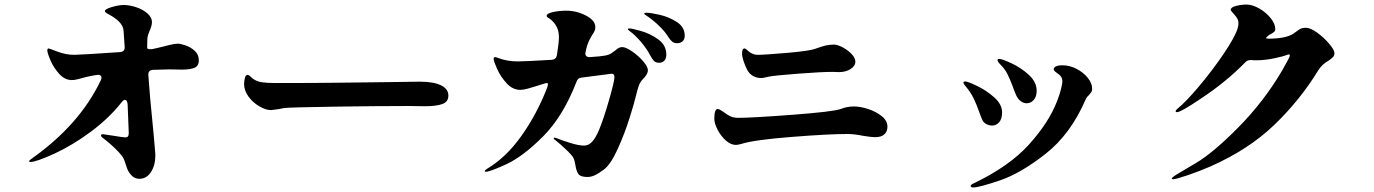

<svg xmlns="http://www.w3.org/2000/svg" viewBox="-20 -782 6040 844"><path d="M854 -517Q854 -492 835 -484Q816 -476 780 -476L724 -477Q704 -477 652 -475Q631 -473 632 -453Q637 -373 655 -195Q658 -164 660 -139Q662 -114 663 -101Q663 -55 643.5 -25.5Q624 4 593 4Q572 4 558.5 -10.5Q545 -25 539.5 -39.5Q534 -54 526 -79Q520 -96 489.5 -126Q459 -156 430 -177Q424 -182 424 -187Q424 -192 433 -192Q434 -192 474 -186Q522 -178 531 -178Q539 -178 542.5 -182.5Q546 -187 546 -198L541 -324Q539 -343 529 -343Q523 -343 515 -333Q460 -263 380 -203.5Q300 -144 220 -107Q139 -70 114 -70Q108 -70 108 -73Q108 -76 117 -83Q330 -233 423 -429Q426 -435 426 -441Q426 -447 421.5 -450.5Q417 -454 410 -453Q377 -449 338 -438Q334 -437 320.5 -433.5Q307 -430 296 -430Q265 -430 240.5 -457Q216 -484 202 -516.5Q188 -549 188 -561Q188 -569 194 -569Q196 -569 233 -555Q270 -541 306 -541Q332 -541 508 -553Q530 -555 528 -577L523 -649Q519 -687 456 -720Q441 -728 441 -733Q441 -742 471.5 -751Q502 -760 524 -760Q550 -760 579.5 -750Q609 -740 628.5 -722.5Q648 -705 648 -685Q648 -669 637 -645Q635 -640 631.5 -630Q628 -620 628 -613Q627 -602 627 -572Q627 -564 648 -566L667 -570L700 -578Q705 -579 726 -584.5Q747 -590 763 -590Q773 -590 795.5 -582.5Q818 -575 836 -558.5Q854 -542 854 -517Z M1092 -436Q1108 -424 1131 -420.5Q1154 -417 1189 -417H1231Q1355 -417 1476.5 -418.5Q1598 -420 1685 -421L1824 -423Q1886 -423 1918.5 -407Q1951 -391 1951 -362Q1951 -334 1924 -324.5Q1897 -315 1849 -315L1776 -316Q1633 -316 1441 -313Q1249 -310 1228 -307Q1200 -301 1202 -302Q1176 -298 1171 -298Q1149 -298 1121 -314Q1093 -330 1073 -356.5Q1053 -383 1053 -413Q1053 -425 1056.5 -439Q1060 -453 1068 -453Q1073 -453 1080.5 -446Q1088 -439 1092 -436Z M2828 -473Q2828 -456 2806 -434Q2794 -422 2788 -405Q2782 -388 2775 -359Q2769 -332 2747.5 -263.5Q2726 -195 2695.5 -127.5Q2665 -60 2635 -37Q2611 -19 2594.5 -11.5Q2578 -4 2563 -4Q2533 -4 2523.5 -16Q2514 -28 2510 -53Q2506 -77 2501 -87Q2497 -97 2470 -123Q2443 -149 2421 -166Q2414 -170 2414 -174Q2414 -177 2418 -177L2426 -175Q2447 -166 2485.5 -154Q2524 -142 2547 -142Q2567 -142 2582.5 -158.5Q2598 -175 2613 -210Q2634 -261 2657.5 -343Q2681 -425 2681 -443Q2681 -458 2669 -458Q2664 -458 2537 -441Q2520 -440 2514 -422Q2455 -270 2367 -182Q2279 -94 2206.5 -60.5Q2134 -27 2116 -27Q2111 -27 2111 -30Q2111 -34 2121 -40Q2205 -90 2272 -184.5Q2339 -279 2383 -391Q2388 -403 2388.5 -410.5Q2389 -418 2384 -417L2374 -415L2339 -404Q2320 -398 2300.5 -392.5Q2281 -387 2267 -387Q2234 -387 2207.5 -415.5Q2181 -444 2165.5 -478.5Q2150 -513 2150 -523Q2150 -531 2157 -531Q2160 -531 2174.5 -525.5Q2189 -520 2210 -516Q2231 -512 2257 -512Q2283 -512 2405 -519Q2424 -520 2428 -539Q2437 -595 2437 -619Q2437 -670 2396 -700Q2393 -702 2388 -705Q2383 -708 2383 -712Q2383 -723 2411 -729Q2439 -735 2469 -735Q2515 -735 2556 -713.5Q2597 -692 2597 -663Q2597 -653 2593.5 -645.5Q2590 -638 2583 -628Q2574 -613 2568 -600Q2562 -587 2557 -567L2554 -553L2553 -547Q2553 -539 2558.5 -534.5Q2564 -530 2574 -531Q2621 -534 2642 -538Q2657 -541 2665.5 -546.5Q2674 -552 2686 -561Q2700 -575 2715 -575Q2731 -575 2758 -556.5Q2785 -538 2806.5 -513.5Q2828 -489 2828 -473ZM2990 -625Q2990 -609 2980.5 -600.5Q2971 -592 2957 -592Q2944 -592 2935.5 -598.5Q2927 -605 2918 -619Q2903 -644 2874.5 -671Q2846 -698 2819 -715Q2812 -719 2812 -722Q2812 -726 2823 -726Q2839 -726 2879.5 -717Q2920 -708 2955 -685.5Q2990 -663 2990 -625ZM2909 -542Q2909 -524 2900 -515Q2891 -506 2878 -506Q2863 -506 2855 -514Q2847 -522 2838 -539Q2823 -568 2797 -598.5Q2771 -629 2747 -646Q2740 -651 2740 -654Q2740 -657 2746 -657Q2758 -657 2798.5 -645.5Q2839 -634 2874 -608.5Q2909 -583 2909 -542Z M3327 -439Q3284 -439 3264 -476Q3255 -494 3248.5 -513.5Q3242 -533 3242 -547Q3242 -569 3253 -569Q3257 -569 3262 -564Q3285 -541 3311 -541Q3340 -541 3439.5 -549.5Q3539 -558 3565 -568Q3593 -578 3609.5 -582Q3626 -586 3646 -586Q3661 -586 3684 -574Q3707 -562 3723.5 -544.5Q3740 -527 3740 -511Q3740 -492 3719 -478.5Q3698 -465 3668 -465L3639 -466Q3591 -466 3487 -458Q3383 -450 3359 -445Q3354 -444 3343.5 -441.5Q3333 -439 3327 -439ZM3215 -145Q3192 -145 3170 -165Q3148 -185 3134 -212.5Q3120 -240 3120 -260Q3120 -303 3135 -303Q3140 -303 3147.5 -298Q3155 -293 3159 -291Q3174 -279 3189 -271.5Q3204 -264 3225 -264Q3285 -264 3464 -277.5Q3643 -291 3676 -303Q3704 -314 3734 -314Q3762 -314 3797 -302.5Q3832 -291 3856.5 -271Q3881 -251 3881 -225Q3881 -204 3867.5 -191.5Q3854 -179 3827 -179Q3810 -179 3774 -185Q3734 -193 3705 -193Q3622 -193 3458.5 -180Q3295 -167 3241 -150Q3224 -145 3215 -145Z M4431 -404Q4418 -438 4407.5 -458.5Q4397 -479 4376 -500Q4365 -511 4365 -518Q4365 -523 4373 -523Q4385 -523 4427 -503.5Q4469 -484 4503 -452.5Q4537 -421 4537 -383Q4537 -357 4524 -342.5Q4511 -328 4493 -328Q4480 -328 4467.5 -337Q4455 -346 4447 -363Q4435 -391 4431 -404ZM4247 36Q4247 31 4256 26Q4416 -50 4503.5 -147Q4591 -244 4627 -338Q4639 -369 4644.5 -392.5Q4650 -416 4650 -423Q4650 -436 4644.5 -444.5Q4639 -453 4624 -463Q4612 -471 4612 -478Q4612 -485 4621.5 -490Q4631 -495 4651 -495Q4682 -495 4712 -479.5Q4742 -464 4761.5 -440Q4781 -416 4781 -392Q4781 -383 4777.5 -378Q4774 -373 4767 -364Q4757 -356 4752 -344Q4686 -192 4576.5 -106Q4467 -20 4375.5 11Q4284 42 4259 42Q4247 42 4247 36ZM4285 -288Q4273 -323 4259.5 -350.5Q4246 -378 4222 -406Q4215 -415 4215 -418Q4215 -424 4223 -424Q4234 -424 4275.5 -404Q4317 -384 4351 -353.5Q4385 -323 4385 -288Q4385 -259 4372 -244.5Q4359 -230 4341 -230Q4328 -230 4316 -236.5Q4304 -243 4299 -253Q4295 -261 4285 -288Z M5846 -549Q5846 -538 5840 -531.5Q5834 -525 5821 -516Q5791 -499 5775 -473Q5695 -342 5581.5 -233Q5468 -124 5300 -50Q5257 -31 5203 -12.5Q5149 6 5137 6Q5131 6 5131 3Q5131 -2 5154 -16Q5160 -20 5236.5 -65Q5313 -110 5424.5 -223Q5536 -336 5616 -472Q5650 -531 5650 -538Q5650 -543 5646 -543Q5643 -543 5641 -542Q5622 -534 5580.5 -525.5Q5539 -517 5504 -517Q5489 -517 5482 -518H5477Q5464 -518 5455 -509Q5369 -421 5258 -348Q5171 -289 5154 -289Q5148 -289 5148 -293Q5148 -298 5157 -305Q5193 -334 5251.5 -403.5Q5310 -473 5359 -545.5Q5408 -618 5420 -656Q5424 -668 5424 -680Q5424 -692 5418 -702Q5412 -712 5401 -723.5Q5390 -735 5390 -739Q5390 -750 5413.5 -756Q5437 -762 5460 -762Q5485 -762 5515 -745Q5545 -728 5565.5 -702.5Q5586 -677 5586 -654Q5586 -647 5582 -643Q5578 -639 5569 -634Q5553 -626 5545 -615Q5544 -614 5547.5 -613Q5551 -612 5556 -612Q5630 -612 5664 -633Q5672 -638 5681.5 -645.5Q5691 -653 5699 -656.5Q5707 -660 5720 -660Q5740 -660 5770 -638.5Q5800 -617 5823 -589.5Q5846 -562 5846 -549Z"/></svg>

Font: Shippori Antique B1
Style: Regular
Weight: 400
Designer: FONTDASU
Foundry: FONTDASU / Google Inc. / but / Adobe
Version: Version 2.001